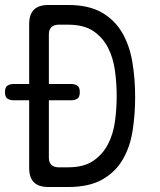

<svg xmlns="http://www.w3.org/2000/svg" viewBox="-20 -750 640 770"><path d="M174 0Q135 0 116 -19Q97 -38 97 -77V-348H32Q21 -348 10.5 -354Q0 -360 0 -380.5Q0 -401 10.5 -407Q21 -413 32 -413H97V-653Q97 -692 116 -711Q135 -730 174 -730H253Q335 -730 387 -700.5Q439 -671 469 -620.5Q499 -570 510.5 -503Q522 -436 522 -360Q522 -292 512 -227Q502 -162 473 -111.5Q444 -61 391 -30.5Q338 0 253 0ZM176 -118Q176 -99 186 -89Q196 -79 215 -79H253Q316 -79 354 -105Q392 -131 413 -171.5Q434 -212 441 -262.5Q448 -313 448 -364Q448 -416 441 -467Q434 -518 413 -559Q392 -600 354 -625.5Q316 -651 253 -651H215Q196 -651 186 -641Q176 -631 176 -612V-413H268Q279 -413 289.5 -407Q300 -401 300 -380.5Q300 -360 289.5 -354Q279 -348 268 -348H176Z"/></svg>

Font: Maple Mono Light
Style: Regular
Weight: 300
Monospace: yes
Designer: subframe7536
Version: Version 7.000